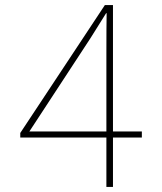

<svg xmlns="http://www.w3.org/2000/svg" viewBox="-20 -738 640 758"><path d="M400 -195H60V-213L394 -718H426V-219H540V-195H426V0H400ZM400 -219V-524Q400 -635 401 -686H399Q367 -634 337 -587L96 -219Z"/></svg>

Font: Noto Sans Mono UI Thin
Style: Regular
Weight: 250
Monospace: yes
Designer: Monotype Design team
Foundry: Monotype Imaging Inc.
Version: Version 1.000